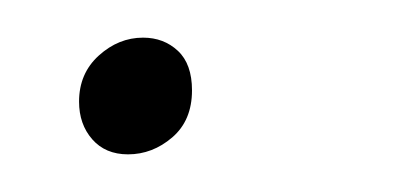

<svg xmlns="http://www.w3.org/2000/svg" viewBox="-20 -81 217 102"><path d="M48 1Q36 1 29 -7Q22 -15 22 -27Q22 -42 32.5 -51.5Q43 -61 56 -61Q67 -61 74.5 -54Q82 -47 82 -33Q82 -17 71.5 -8Q61 1 48 1Z"/></svg>

Font: Bitter ExtraLight
Style: Italic
Weight: 200
Italic angle: -9°
Designer: Sol Matas, and Bitter project Authors
Foundry: Sol Matas
Version: Version 2.001